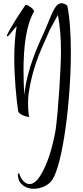

<svg xmlns="http://www.w3.org/2000/svg" viewBox="-20 -699 510 1184"><path d="M189 465C233 465 280 444 303 409C368 308 417 -78 417 -378C417 -490 410 -592 395 -664C382 -675 370 -679 359 -679C316 -679 295 -597 257 -512C219 -428 146 -277 130 -113C127 -161 125 -212 125 -264C125 -404 140 -544 190 -628V-629C190 -644 152 -669 140 -669C138 -669 137 -669 137 -668C102 -617 46 -533 23 -482V-479C23 -476 24 -474 26 -474C32 -474 66 -521 83 -538C74 -489 68 -418 68 -342C68 -227 80 -93 92 -13C96 7 143 22 156 22C159 22 160 22 160 21C157 12 153 -24 153 -64C153 -85 154 -106 157 -126C187 -317 247 -418 286 -513L337 -607C350 -542 356 -463 356 -382C356 -288 341 -31 323 103C303 214 273 314 228 385C205 422 182 436 163 436C121 436 100 380 100 374C100 374 100 373 100 373C98 371 95 370 94 370C91 370 90 373 90 379C90 391 97 412 98 416C117 451 152 465 189 465Z"/></svg>

Font: Comforter
Style: Regular
Weight: 400
Designer: Robert E. Leuschke
Foundry: Robert E. Leuschke
Version: Version 1.013; ttfautohint (v1.8.3)